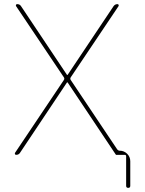

<svg xmlns="http://www.w3.org/2000/svg" viewBox="-20 -750 701 930"><path d="M58 0Q54 0 52.5 -3.5Q51 -7 53 -10L289 -362Q294 -369 289 -376L58 -720Q56 -723 57.5 -726.5Q59 -730 63 -730Q76 -730 82 -720L304 -388Q304 -387 306 -387Q308 -387 308 -388L530 -720Q537 -730 549 -730Q553 -730 554.5 -726.5Q556 -723 554 -720L323 -376Q318 -369 323 -362L548 -26Q553 -20 560 -20Q581 -20 596 -5Q611 10 611 31V150Q611 160 601 160Q591 160 591 150V7Q591 0 584 0H566H542Q541 0 541 -1L308 -350Q308 -351 306 -351Q304 -351 304 -350L77 -10Q71 0 58 0Z"/></svg>

Font: Rounded Mplus 1c Thin
Style: Regular
Weight: 250
Version: Version 1.059.20150529